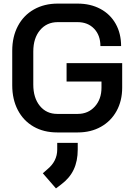

<svg xmlns="http://www.w3.org/2000/svg" viewBox="-20 -728 743 1067"><path d="M48 -254V-446Q48 -524 79.5 -583.5Q111 -643 168.5 -675.5Q226 -708 301 -708H411Q483 -708 538 -678.5Q593 -649 623 -595.5Q653 -542 653 -472H538Q538 -532 503 -568.5Q468 -605 411 -605H301Q240 -605 202.5 -560.5Q165 -516 165 -442V-258Q165 -184 201.5 -139.5Q238 -95 298 -95H412Q470 -95 507 -136Q544 -177 544 -241V-275H350V-377H659V-241Q659 -168 628 -111.5Q597 -55 541 -23.5Q485 8 412 8H298Q223 8 166.5 -24.5Q110 -57 79 -116.5Q48 -176 48 -254ZM218 235 243 213Q298 168 298 103V66H412V103Q412 167 389.5 214.5Q367 262 320 297L291 319Z"/></svg>

Font: Bai Jamjuree SemiBold
Style: Regular
Weight: 600
Version: Version 1.000; ttfautohint (v1.6)